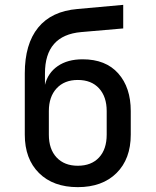

<svg xmlns="http://www.w3.org/2000/svg" viewBox="-20 -760 640 790"><path d="M300 10Q199 10 140.5 -48Q82 -106 82 -206V-458Q82 -579 137 -646.5Q192 -714 299 -723L487 -740V-643L314 -628Q165 -615 165 -458V-411Q177 -460 217.5 -488Q258 -516 320 -516Q415 -516 466.5 -458Q518 -400 518 -303V-206Q518 -106 459.5 -48Q401 10 300 10ZM300 -78Q356 -78 387.5 -112Q419 -146 419 -206V-303Q419 -362 387.5 -396.5Q356 -431 300 -431Q245 -431 213 -396.5Q181 -362 181 -303V-206Q181 -146 213 -112Q245 -78 300 -78Z"/></svg>

Font: Pitagon Sans Mono Medium
Style: Regular
Weight: 500
Monospace: yes
Designer: Travis Tran
Foundry: Pitagon
Version: Version 1.001; ttfautohint (v1.8.4.7-5d5b);gftools[0.9.26]